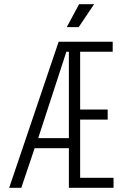

<svg xmlns="http://www.w3.org/2000/svg" viewBox="-20 -900 660 920"><path d="M431 -880H359L300 -770H357ZM364 -48V-327H496V-375H364V-652H520V-700H261L24 0H82L146 -190H310V0H524V-48ZM310 -238H163L298 -652H310Z"/></svg>

Font: Space Text Light
Style: Regular
Weight: 300
Designer: Florian Karsten (Space Text), Colophon Foundry (Space Mono)
Foundry: Florian Karsten
Version: Version 1.003;PS 001.003;hotconv 1.0.88;makeotf.lib2.5.64775